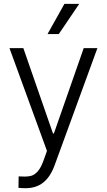

<svg xmlns="http://www.w3.org/2000/svg" viewBox="-20 -781 557 1000"><path d="M76.2 197.3 77.1 137.7 109.4 138.7Q130.4 138.7 146 133.5Q161.6 128.4 177.2 110.6Q192.9 92.8 206.1 56.6L224.6 4.9L29.3 -530.3H101.6L255.9 -85.9H260.7L416 -530.3H487.3L263.7 82Q241.7 141.1 204.6 170.2Q167.5 199.2 113.3 199.2Q93.8 199.2 76.2 197.3ZM315.4 -760.7H392.6L286.1 -603.5H227.5Z"/></svg>

Font: Pretendard JP Light
Style: Regular
Weight: 300
Designer: Base glyphs from Inter by Rasmus Andersson; Hangeul glyphs from Noto Sans CJK(Source Han Sans) by Jang Soo-young and Kan
Foundry: Kil Hyung-jin
Version: Version 1.309